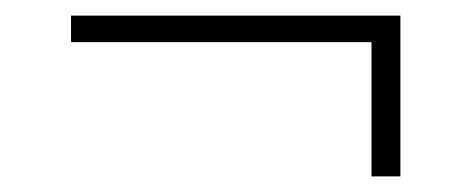

<svg xmlns="http://www.w3.org/2000/svg" viewBox="-20 -352 600 246"><path d="M493 -126H456V-298H71V-332H493Z"/></svg>

Font: Storia Sans Thin
Style: Regular
Weight: 100
Designer: Accademia di Belle Arti di Urbino and others
Foundry: Accademia di Belle Arti di Urbino and others.
Version: Version 60.001;May 25, 2020;FontCreator 12.0.0.2522 64-bit